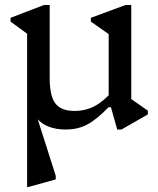

<svg xmlns="http://www.w3.org/2000/svg" viewBox="-20 -504 631 765"><path d="M88 -196H113V-83L202 196V211L93 241H88ZM242 12Q165 12 126.5 -32.5Q88 -77 88 -166V-401L131 -338L22 -418V-433L155 -484H178V-193Q178 -122 200.5 -92Q223 -62 277 -62Q321 -62 357.5 -81.5Q394 -101 430 -143V-77H413Q364 -27 327 -7.5Q290 12 242 12ZM447 12 422 -77H413V-401L456 -338L342 -418V-433L480 -484H503V-81L462 -138L569 -63V-48L464 12Z"/></svg>

Font: Platypi Light
Style: Regular
Weight: 300
Designer: David Sargent
Foundry: Bolt Cutter Type
Version: Version 1.200